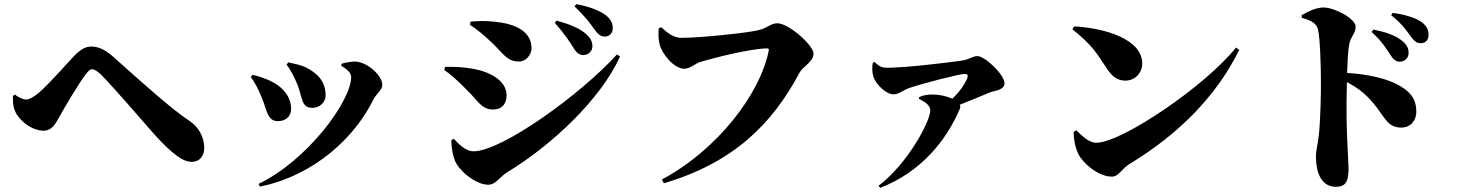

<svg xmlns="http://www.w3.org/2000/svg" viewBox="-20 -842 7020 924"><path d="M42 -380C41 -341 46 -314 61 -291C89 -247 143 -213 189 -213C230 -213 246 -245 266 -280C293 -330 358 -438 390 -481C405 -501 414 -509 423 -509C433 -509 448 -501 468 -481C515 -435 667 -259 725 -193C809 -101 860 -63 903 -63C939 -63 963 -90 963 -130C963 -180 937 -231 892 -260C807 -316 671 -438 528 -566C490 -600 457 -618 419 -618C388 -618 363 -600 335 -571C307 -542 219 -440 166 -395C139 -372 119 -363 105 -363C94 -363 71 -371 52 -387Z M1359 -530C1374 -515 1401 -462 1412 -433C1437 -369 1429 -323 1484 -323C1514 -323 1547 -345 1547 -385C1547 -446 1511 -488 1455 -516C1425 -531 1399 -534 1367 -542ZM1231 56C1494 2 1688 -181 1778 -365C1790 -388 1820 -411 1820 -433C1820 -480 1743 -548 1684 -546C1666 -545 1639 -540 1623 -535V-525C1648 -510 1670 -492 1670 -472C1670 -354 1457 -68 1224 43ZM1187 -471C1205 -447 1223 -415 1241 -369C1264 -313 1267 -259 1317 -259C1359 -259 1381 -285 1381 -318C1381 -376 1341 -426 1276 -455C1258 -463 1227 -475 1195 -482Z M2741 -610C2755 -587 2770 -577 2787 -577C2812 -577 2831 -596 2831 -619C2831 -639 2824 -656 2804 -675C2771 -707 2718 -726 2659 -743L2650 -732C2695 -682 2723 -639 2741 -610ZM2838 -704C2856 -679 2869 -666 2890 -666C2914 -666 2929 -683 2929 -707C2929 -732 2917 -752 2894 -770C2863 -792 2815 -811 2753 -822L2745 -811C2798 -761 2822 -727 2838 -704ZM2241 -723C2275 -701 2308 -674 2349 -635C2402 -584 2420 -546 2478 -546C2511 -546 2538 -578 2538 -610C2538 -688 2464 -722 2394 -733C2324 -744 2276 -741 2245 -738ZM2949 -580C2784 -396 2398 -114 2259 -114C2217 -114 2182 -156 2164 -174L2152 -168C2152 -135 2159 -82 2178 -52C2211 0 2280 47 2329 47C2367 47 2382 11 2421 -13C2638 -145 2871 -365 2964 -570ZM2118 -505C2143 -489 2181 -456 2230 -406C2275 -363 2296 -315 2352 -315C2405 -315 2418 -354 2418 -383C2418 -456 2333 -498 2256 -511C2199 -521 2158 -521 2122 -520Z M3260 -660C3222 -660 3195 -681 3162 -711L3150 -706C3149 -680 3147 -660 3154 -630C3164 -586 3222 -511 3274 -511C3299 -511 3327 -536 3348 -543C3405 -561 3593 -609 3673 -609C3678 -609 3681 -605 3680 -600C3638 -388 3431 -120 3165 22L3175 40C3514 -60 3699 -250 3827 -491C3844 -523 3895 -544 3895 -584C3895 -624 3776 -730 3721 -730C3688 -730 3676 -707 3627 -696C3570 -683 3352 -660 3260 -660Z M4403 -366C4433 -351 4457 -335 4457 -310C4457 -261 4351 -56 4208 52L4216 62C4412 -14 4534 -165 4599 -318C4602 -325 4602 -332 4599 -338C4657 -361 4708 -382 4743 -397C4762 -405 4814 -407 4814 -441C4814 -483 4720 -572 4684 -572C4660 -572 4644 -555 4607 -550C4544 -541 4339 -516 4251 -516C4226 -516 4215 -519 4188 -544L4181 -541C4175 -516 4178 -490 4183 -474C4195 -435 4245 -388 4280 -388C4308 -388 4327 -409 4357 -419C4423 -441 4595 -486 4622 -486C4636 -486 4641 -481 4634 -464C4621 -433 4597 -399 4563 -367C4541 -377 4505 -388 4460 -387C4437 -387 4416 -381 4403 -374Z M5149 -715 5141 -701C5241 -621 5259 -583 5306 -513C5331 -476 5355 -454 5396 -454C5444 -454 5477 -493 5477 -536C5477 -653 5299 -707 5149 -715ZM5928 -613C5784 -431 5379 -155 5256 -155C5217 -155 5180 -196 5160 -215L5147 -207C5146 -172 5156 -129 5169 -102C5190 -58 5264 8 5331 8C5364 8 5377 -29 5416 -53C5654 -197 5834 -380 5944 -602Z M6671 -578C6686 -555 6699 -545 6716 -545C6741 -545 6759 -564 6759 -587C6759 -606 6753 -623 6733 -641C6699 -672 6647 -688 6589 -700L6581 -688C6630 -644 6653 -606 6671 -578ZM6766 -671C6784 -646 6796 -634 6817 -634C6841 -634 6855 -650 6855 -674C6855 -698 6846 -718 6821 -736C6791 -757 6742 -772 6682 -780L6675 -769C6731 -724 6750 -693 6766 -671ZM6244 -769 6245 -756C6280 -747 6315 -734 6323 -700C6333 -658 6337 -524 6337 -439C6337 -388 6335 -268 6327 -193C6322 -146 6313 -120 6313 -91C6313 3 6347 57 6409 57C6457 57 6470 31 6470 -34C6470 -46 6467 -82 6465 -137C6461 -211 6458 -316 6462 -447C6507 -423 6535 -402 6559 -378C6645 -294 6645 -228 6724 -228C6769 -228 6796 -263 6796 -303C6796 -368 6766 -400 6715 -430C6658 -463 6566 -485 6463 -491C6465 -549 6467 -595 6473 -628C6480 -667 6504 -680 6504 -714C6504 -752 6403 -806 6349 -806C6314 -806 6274 -786 6244 -769Z"/></svg>

Font: Noto Serif CJK HK Black
Style: Regular
Weight: 900
Designer: Ryoko NISHIZUKA 西塚涼子 (kana & ideographs); Frank Grießhammer (Latin, Greek & Cyrillic); Wenlong ZHANG 张文龙 (bopomofo); San
Foundry: Adobe
Version: Version 2.001;hotconv 1.1.0;makeotfexe 2.6.0